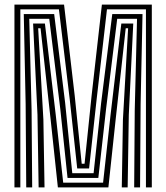

<svg xmlns="http://www.w3.org/2000/svg" viewBox="-20 -820 728 840"><path d="M43.2 0V-800H260.2L306.8 -402L337.5 -103.8H350L380.8 -402L425.8 -800H644.2V0H618.5V-779.2H448L402.8 -385.8L369.8 -83H317.8L285 -386L237.8 -779.2H69V0ZM149 0 144 -317.8 124.8 -717H176.5L223.8 -318.2L256.5 -20.8H431L463.8 -318.5L510.8 -717H563L543.5 -317.8L538.5 0H512.8L517.8 -297L540.5 -696.2H530L486 -297.2L454.2 0H233.2L201.5 -297.2L157.5 -696.2H147L169.8 -297L174.8 0ZM94.8 0 92.2 -365 84 -758.5H217L265 -370L296.2 -62.2H389.5L422.5 -370L471.2 -758.5H603.5L595.2 -365L592.8 0H567L569.5 -338L579.5 -737.8H492.8L444 -342.8L410.2 -41.5H275.5L243.8 -342.8L195.5 -737.8H108L118.2 -338L120.8 0Z"/></svg>

Font: Big Shoulders Inline Display Thin ExtraBold
Style: Regular
Weight: 800
Version: Version 2.002